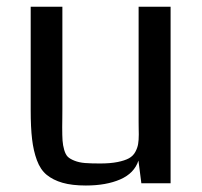

<svg xmlns="http://www.w3.org/2000/svg" viewBox="-20 -556 613 583"><path d="M498 0.5H409.2L400.4 -68.4Q387.7 -29.8 345 -11.2Q302.2 7.3 240.7 7.3Q198.7 7.3 169.9 -1Q141.1 -9.3 121.8 -25.1Q102.5 -41 92 -69.6Q81.5 -98.1 77.4 -133.5Q73.2 -168.9 73.2 -221.7V-535.6H169.4V-224.6Q169.4 -213.9 169.2 -195.6Q168.9 -177.2 168.9 -169.9Q168.9 -144 169.9 -129.4Q170.9 -114.7 175 -100.6Q179.2 -86.4 186 -79.8Q192.9 -73.2 206.5 -67.9Q220.2 -62.5 238 -61Q255.9 -59.6 283.7 -59.6Q314.9 -59.6 336.9 -64Q358.9 -68.4 371.6 -75.4Q384.3 -82.5 390.9 -94.7Q397.5 -106.9 399.4 -118.7Q401.4 -130.4 401.4 -147.9Q401.4 -153.8 401.1 -167Q400.9 -180.2 400.9 -187V-535.6H498Z"/></svg>

Font: Coda
Style: Regular
Weight: 400
Designer: vernon adams
Foundry: vernon adams
Version: Version 2.001; ttfautohint (v0.8) -r 50 -G 200 -x